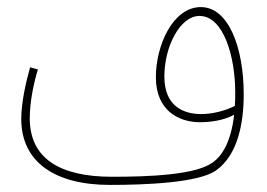

<svg xmlns="http://www.w3.org/2000/svg" viewBox="-20 -501 753 542"><path d="M290 21C392 21 541 15 590 -20C652 -64 668 -155 668 -235C668 -367 625 -481 547 -481C468 -481 420 -373 420 -283C420 -187 487 -156 544 -156C575 -156 611 -161 641 -177C632 -100 607 -61 580 -42C531 -7 401 -2 296 -2C147 -2 64 -55 64 -167C64 -213 75 -266 87 -305L65 -311C53 -269 40 -211 40 -165C40 -43 136 21 290 21ZM444 -285C444 -371 489 -456 543 -456C612 -456 644 -339 644 -241C644 -227 644 -214 643 -202C615 -188 580 -179 548 -179C498 -179 444 -201 444 -285Z"/></svg>

Font: Noto Sans Arabic UI XCn Th
Style: Regular
Weight: 100
Width: 2
Designer: Monotype Design Team, Nadine Chahine and Nizar Qandah
Foundry: Monotype Imaging Inc.
Version: Version 2.010